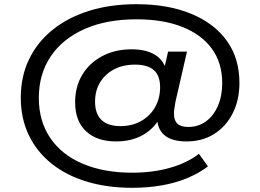

<svg xmlns="http://www.w3.org/2000/svg" viewBox="-20 -734 1240 915"><path d="M610 161Q491 161 393.5 131.5Q296 102 225.5 45.5Q155 -11 117 -90.5Q79 -170 79 -268Q79 -369 118 -450.5Q157 -532 229.5 -591Q302 -650 403.5 -682Q505 -714 630 -714Q780 -714 890.5 -668.5Q1001 -623 1061 -539.5Q1121 -456 1121 -340Q1121 -257 1089 -194Q1057 -131 1000.5 -95.5Q944 -60 869 -60Q798 -60 763 -90.5Q728 -121 730 -174L745 -178Q716 -122 661.5 -91Q607 -60 533 -60Q442 -60 390 -108.5Q338 -157 338 -247Q338 -321 372 -377.5Q406 -434 467 -466.5Q528 -499 607 -499Q673 -499 715 -475Q757 -451 771 -404H762L781 -488H871L816 -248Q814 -234 811.5 -220Q809 -206 809 -192Q809 -160 825.5 -144.5Q842 -129 877 -129Q925 -129 961.5 -155.5Q998 -182 1018.5 -229.5Q1039 -277 1039 -338Q1039 -434 990 -501.5Q941 -569 849.5 -605.5Q758 -642 631 -642Q487 -642 382.5 -595.5Q278 -549 221.5 -465Q165 -381 165 -267Q165 -157 219.5 -76.5Q274 4 374.5 46.5Q475 89 610 89Q709 89 791 65.5Q873 42 928 -1L971 59Q929 91 873 114.5Q817 138 750.5 149.5Q684 161 610 161ZM554 -133Q610 -133 653 -157.5Q696 -182 719.5 -224Q743 -266 743 -318Q743 -374 713 -400Q683 -426 624 -426Q566 -426 523.5 -403.5Q481 -381 457 -341.5Q433 -302 433 -250Q433 -192 463.5 -162.5Q494 -133 554 -133Z"/></svg>

Font: Nunito Sans 10pt Expanded SemiBold
Style: Regular
Weight: 600
Width: 7
Designer: Vernon Adams
Foundry: Vernon Adams
Version: Version 3.101;gftools[0.9.27]